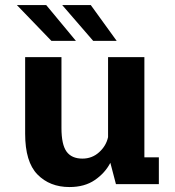

<svg xmlns="http://www.w3.org/2000/svg" viewBox="-20 -725 690 756"><path d="M253.5 11.5Q176 11.5 127.5 -38Q79 -87.5 79 -198.5V-500H222V-221Q222 -156 242 -128.2Q262 -100.5 304.5 -100.5Q342.5 -100.5 370.2 -125.5Q398 -150.5 405.5 -185V-500H548.5V-105.5H605.5V0H436.5L414.5 -84Q393.5 -43.5 353.2 -16Q313 11.5 253.5 11.5ZM347 -564 225 -705H337.5L439.5 -564ZM182.5 -564 46.5 -705H162L279 -564Z"/></svg>

Font: Trispace SemiBold
Style: Regular
Weight: 600
Designer: Tyler Finck
Foundry: Etcetera Type Company
Version: Version 1.210; ttfautohint (v1.8.3)